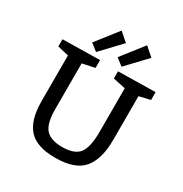

<svg xmlns="http://www.w3.org/2000/svg" viewBox="-212 -1102 1214 1273"><g transform="rotate(30 395.0 -465.5)"><path d="M221 -775 351 -941 417 -883 275 -733ZM416 -775 546 -941 612 -883 470 -733ZM665 -620V-285Q665 -138 603 -64Q541 10 390 10Q247 10 186 -58.5Q125 -127 125 -270V-620L40 -640V-695L325 -700V-640L230 -620V-270Q230 -160 268 -117.5Q306 -75 395 -75Q488 -75 524 -121.5Q560 -168 560 -285V-620L465 -640V-695L750 -700V-640Z"/></g></svg>

Font: Bitter
Style: Regular
Weight: 400
Designer: Sol Matas
Foundry: Sol Matas
Version: Version 1.300;PS 001.300;hotconv 1.0.70;makeotf.lib2.5.58329